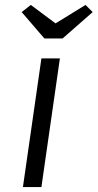

<svg xmlns="http://www.w3.org/2000/svg" viewBox="-20 -759 396 779"><path d="M73 0 148 -522H223L148 0ZM160 -603 68 -710 105 -739 219 -654H189L327 -739L356 -710L234 -603Z"/></svg>

Font: Lexend Light
Style: Italic
Weight: 300
Italic angle: -8.13011°
Designer: Bonnie Shaver-Troup, Thomas Jockin
Foundry: Lexend
Version: Version 1.007